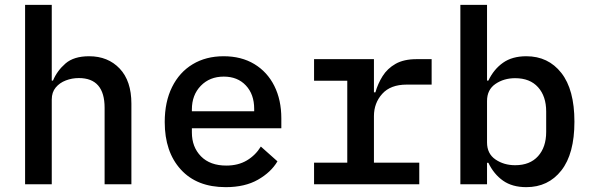

<svg xmlns="http://www.w3.org/2000/svg" viewBox="-20 -760 2440 792"><path d="M83.5 0V-740H193.5V-427.5H198.5Q215.5 -468 250 -498Q284.5 -528 347.5 -528Q425.5 -528 473.8 -477Q522 -426 522 -332.5V0H411.5V-315.5Q411.5 -438 305 -438Q277 -438 251.5 -428.2Q226 -418.5 209.8 -399Q193.5 -379.5 193.5 -349.5V0Z M911 12Q792 12 725.8 -60.8Q659.5 -133.5 659.5 -256.5Q659.5 -340 689.8 -401Q720 -462 774.8 -495Q829.5 -528 902.5 -528Q975.5 -528 1029 -495.8Q1082.5 -463.5 1111.5 -405.8Q1140.5 -348 1140.5 -271.5V-231H771.5V-213.5Q771.5 -153.5 809 -115.2Q846.5 -77 913.5 -77Q962.5 -77 998.2 -98.2Q1034 -119.5 1056 -155.5L1124.5 -94.5Q1098 -49.5 1044.2 -18.8Q990.5 12 911 12ZM903 -444Q845 -444 808.2 -406Q771.5 -368 771.5 -308.5V-301H1028.5V-311Q1028.5 -371 994.2 -407.5Q960 -444 903 -444Z M1275.5 0V-89H1412.5V-427H1275.5V-516H1522.5V-379H1528.5Q1538.5 -414.5 1558.2 -446Q1578 -477.5 1612 -496.8Q1646 -516 1698.5 -516H1760.5V-411H1657.5Q1591 -411 1556.8 -373Q1522.5 -335 1522.5 -281V-89H1709.5V0Z M1879 0V-740H1989V-427.5H1994.5Q2017 -474.5 2055 -501.2Q2093 -528 2151 -528Q2241.5 -528 2295.5 -459.2Q2349.5 -390.5 2349.5 -258Q2349.5 -125.5 2295.5 -56.8Q2241.5 12 2151 12Q2093 12 2055 -14.8Q2017 -41.5 1994.5 -88.5H1989V0ZM2105 -78.5Q2166 -78.5 2199.5 -115.8Q2233 -153 2233 -216V-300Q2233 -363 2199.5 -400.2Q2166 -437.5 2105 -437.5Q2058.5 -437.5 2023.8 -413.8Q1989 -390 1989 -343.5V-172.5Q1989 -126 2023.8 -102.2Q2058.5 -78.5 2105 -78.5Z"/></svg>

Font: Lilex Medium
Style: Regular
Weight: 500
Designer: Mike Abbink, Paul van der Laan, Pieter van Rosmalen, Mikhael Khrustik
Foundry: Mikhael Khrustik
Version: Version 1.100